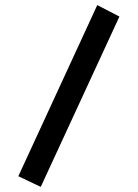

<svg xmlns="http://www.w3.org/2000/svg" viewBox="-20 -687 540 754"><path d="M140 47 449 -622 362 -667 52 5Z"/></svg>

Font: Inconsolata
Style: Bold
Weight: 700
Monospace: yes
Designer: Raph Levien, Kirill Tkachev(cyreal.org)
Foundry: Raph Levien, Kirill Tkachev(cyreal.org)
Version: Version 1.014